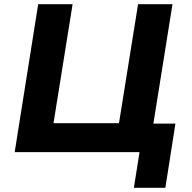

<svg xmlns="http://www.w3.org/2000/svg" viewBox="-20 -725 916 915"><path d="M618 170 645 0H50L162 -705H326L235 -138H547L638 -705H802L711 -136H816L768 170Z"/></svg>

Font: Nunito Sans 7pt ExtraBold
Style: Italic
Weight: 800
Italic angle: -9°
Designer: Vernon Adams
Foundry: Vernon Adams
Version: Version 3.101;gftools[0.9.27]